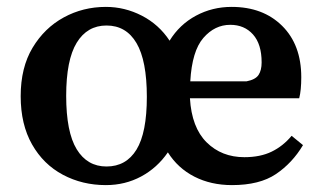

<svg xmlns="http://www.w3.org/2000/svg" viewBox="-20 -523 935 557"><path d="M648 -451Q603 -451 570 -413Q537 -375 532 -287H695Q721 -292 730 -305.5Q739 -319 739 -342Q739 -395 714 -423Q689 -451 648 -451ZM287 14Q219 14 162.5 -16Q106 -46 73 -104Q40 -162 40 -244Q40 -327 74.5 -384.5Q109 -442 165 -472.5Q221 -503 287 -503Q342 -503 391.5 -477.5Q441 -452 472 -405Q501 -452 548.5 -477.5Q596 -503 652 -503Q743 -503 798.5 -448Q854 -393 854 -299Q854 -261 848 -238H531Q536 -153 579.5 -110Q623 -67 689 -67Q735 -67 768 -83Q801 -99 826 -129L859 -102Q828 -50 780.5 -18Q733 14 653 14Q592 14 544 -10.5Q496 -35 467 -81Q436 -36 389.5 -11Q343 14 287 14ZM289 -40Q346 -40 376 -89Q406 -138 406 -242Q406 -347 376 -398Q346 -449 289 -449Q233 -449 202.5 -399Q172 -349 172 -245Q172 -140 202.5 -90Q233 -40 289 -40Z"/></svg>

Font: Source Serif 4 SmText Semibold
Style: Regular
Weight: 600
Designer: Frank Grießhammer
Foundry: Adobe
Version: Version 4.005;hotconv 1.1.0;makeotfexe 2.6.0